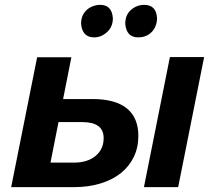

<svg xmlns="http://www.w3.org/2000/svg" viewBox="-20 -771 887 791"><path d="M680 -536H821L714 0H573ZM361 -363Q455 -363 502.5 -324.5Q550 -286 550 -211Q550 -163 531 -124Q512 -85 477.5 -57.5Q443 -30 393.5 -15Q344 0 284 0H26L133 -535H274L240 -363ZM284 -101Q340 -101 373.5 -128.5Q407 -156 407 -202Q407 -268 319 -268H221L188 -101ZM368 -617Q319 -617 314 -673Q314 -699 325.5 -716.2Q337 -733.5 355.2 -742.2Q373.5 -751 393 -751Q441 -751 445 -696Q445 -660.5 421 -638.8Q397 -617 368 -617ZM549 -617Q501 -617 496 -673Q496 -710 520 -730.5Q544 -751 574 -751Q624 -751 627 -696Q627 -676.5 618.5 -658.5Q610 -640.5 592.5 -628.8Q575 -617 549 -617Z"/></svg>

Font: Argentum Sans Medium
Style: Italic
Weight: 500
Italic angle: -11°
Designer: Julieta Ulanovsky (font), Cristiano Sobral (main changes and remaster)
Foundry: Julieta Ulanovsky (font), Cristiano Sobral (main changes and remaster)
Version: Version 2.007;June 15, 2022;FontCreator 14.0.0.2814 64-bit; 